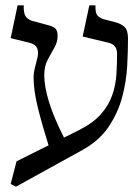

<svg xmlns="http://www.w3.org/2000/svg" viewBox="-20 -605 520 720"><path d="M369 -533 411 -522Q435 -516 447.5 -503.5Q460 -491 460 -460Q460 -415 457 -358Q454 -301 438.5 -242Q423 -183 388 -130.5Q353 -78 290 -43L40 95L20 85L42 0L162 -60Q137 -140 121.5 -203Q106 -266 106 -315Q106 -333 111.5 -353Q117 -373 121 -391.5Q125 -410 119.5 -424Q114 -438 93 -444L20 -462L46 -585H69Q68 -556 76 -544Q84 -532 100 -527L163 -510Q182 -505 189 -496.5Q196 -488 196 -470Q196 -447 183.5 -425.5Q171 -404 158.5 -380Q146 -356 146 -323Q146 -282 163 -225Q180 -168 220 -89L276 -117Q330 -144 359 -177.5Q388 -211 401 -248.5Q414 -286 416.5 -325.5Q419 -365 419 -403Q419 -438 386 -445L290 -468L315 -585H338Q337 -557 345 -547.5Q353 -538 369 -533Z"/></svg>

Font: Bona Nova SC
Style: Regular
Weight: 400
Designer: Mateusz Machalski
Foundry: Capitalics
Version: Version 4.001; ttfautohint (v1.8.4.7-5d5b)